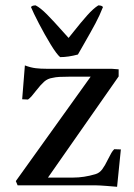

<svg xmlns="http://www.w3.org/2000/svg" viewBox="-20 -698 503 723"><path d="M255.4 -29.3Q295.9 -29.3 338.9 -42Q354.5 -46.4 365 -60.5Q375.5 -74.7 387.2 -99.1Q394.5 -113.8 399.4 -122.1Q404.3 -130.4 410.2 -136.2Q418.5 -136.2 422.9 -135.7L435.1 -135.3L420.9 5.4Q411.1 4.4 382.3 2.2Q353.5 0 343.3 0H46.4L39.6 -16.1L321.3 -409.2H238.8Q217.3 -409.2 203.6 -408.4Q189.9 -407.7 177.7 -404.8Q159.7 -402.3 146.2 -390.4Q132.8 -378.4 116.2 -356.9Q106.4 -344.2 99.6 -336.4Q92.8 -328.6 85.4 -323.2L63.5 -324.2L73.7 -451.7Q95.7 -443.4 114.3 -441.2Q132.8 -439 155.3 -439H399.9L426.8 -437V-410.2L160.6 -29.3ZM96.7 -671.4Q100.6 -677.7 114.3 -677.7Q132.3 -668.5 157 -643.6Q181.6 -618.7 216.3 -579.6Q222.7 -571.8 238.3 -555.2L256.3 -577.6Q285.6 -614.7 308.6 -640.4Q331.5 -666 350.1 -677.7Q363.8 -677.7 367.7 -671.4Q355.5 -640.1 339.4 -609.9Q323.2 -579.6 297.9 -535.6L273.4 -492.7Q236.8 -482.9 206.5 -482.9Q193.4 -493.7 170.9 -530.5Q148.4 -567.4 126.7 -609.1Q105 -650.9 96.7 -671.4Z"/></svg>

Font: Radley
Style: Regular
Weight: 400
Designer: Vernon Adams
Foundry: Vernon Adams
Version: Version 1.003; ttfautohint (v1.6)